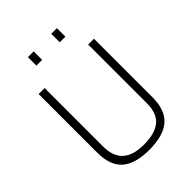

<svg xmlns="http://www.w3.org/2000/svg" viewBox="-256 -1021 1151 1151"><g transform="rotate(-45 320.0 -445.0)"><path d="M85 0ZM85 -201V-697H136V-200Q136 -36 316 -36Q412 -36 458.5 -75Q505 -114 505 -200V-697H554V-201Q554 -91 495.5 -41Q437 9 318 9Q200 9 142.5 -41Q85 -91 85 -201ZM196 -899H245V-827H196ZM394 -899H442V-827H394Z"/></g></svg>

Font: Cairo Light
Style: Regular
Weight: 300
Designer: Mohamed Gaber, the designers of Titillium
Foundry: Kief Type Foundry
Version: Version 2.009; ttfautohint (v1.5.33-1714) -l 8 -r 50 -G 200 